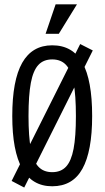

<svg xmlns="http://www.w3.org/2000/svg" viewBox="-20 -842 478 878"><path d="M36.1 -311.5Q36.1 -474.6 81.5 -554.7Q127 -634.8 218.8 -634.8Q312.5 -634.8 356.9 -555.2Q401.4 -475.6 401.4 -311.5Q401.4 -150.4 356.9 -70.3Q312.5 9.8 218.8 9.8Q127 9.8 81.5 -70.8Q36.1 -151.4 36.1 -311.5ZM327.1 -311.5Q327.1 -407.2 316.4 -463.4Q305.7 -519.5 282.2 -544.9Q258.8 -570.3 218.8 -570.3Q178.7 -570.3 155.3 -544.9Q131.8 -519.5 121.1 -463.4Q110.4 -407.2 110.4 -311.5Q110.4 -216.8 121.1 -161.1Q131.8 -105.5 155.3 -80.1Q178.7 -54.7 218.8 -54.7Q258.8 -54.7 282.2 -80.1Q305.7 -105.5 316.4 -161.1Q327.1 -216.8 327.1 -311.5ZM404.3 -611.3 90.8 15.6 33.2 -14.6 346.7 -640.6ZM234.4 -822.3H332L249 -687.5H188.5Z"/></svg>

Font: Sudo Var
Style: Regular
Weight: 400
Monospace: yes
Designer: Jens Kutilek
Foundry: Jens Kutilek
Version: Version 0.065;FEAKit 1.0